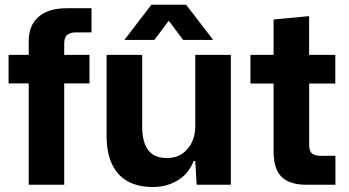

<svg xmlns="http://www.w3.org/2000/svg" viewBox="-20 -763 1440 793"><path d="M98.6 0V-418.6H15.4V-536.4H98.6V-592.8Q98.6 -659 139.7 -694Q180.8 -729 255.4 -729H358V-629.2H293.4Q268.8 -629.2 257 -618.4Q245.2 -607.6 245.2 -583.4V-536.4H349.6V-418.6H245.2V0Z M611.4 9.4Q549.7 9.4 506.7 -14.6Q463.7 -38.7 442 -86.2Q420.3 -133.7 420.3 -201.9V-536.3H567.3V-241Q567.3 -198.7 577.7 -169.7Q588.1 -140.7 610.8 -125.5Q633.4 -110.3 669.4 -110.3Q706.3 -110.3 732.4 -128Q758.4 -145.7 772.4 -175.1Q786.4 -204.6 786.4 -239.7V-536.3H933.4V0H792.3L786.4 -98.1H779.6Q760 -46.3 714.6 -18.4Q669.1 9.4 611.4 9.4ZM493.7 -598.1 605.3 -743.4H748.7L860.6 -598.1H736.6L677 -677.3L617.7 -598.1Z M1245.3 0Q1176 0 1143 -32.5Q1110 -65 1110 -136.3V-417.9H1014.4V-536.3H1110V-682.4L1256.7 -696.4V-536.3H1364.9V-417.9H1257V-163.1Q1257 -138.4 1269.1 -129Q1281.3 -119.6 1302.6 -119.6H1365.4V0Z"/></svg>

Font: Mona Sans ExtraLight
Style: Regular
Weight: 200
Designer: Deni Anggara
Foundry: GitHub
Version: Version 2.000